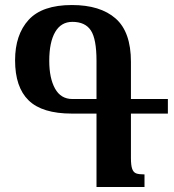

<svg xmlns="http://www.w3.org/2000/svg" viewBox="-20 -744 692 764"><path d="M501 -292V-115Q501 -86 506 -72Q511 -58 522 -54Q533 -50 555 -50V0H364V-292H266Q148 -292 94 -344.5Q40 -397 40 -504Q40 -606 94 -665Q148 -724 266 -724Q379 -724 440 -670.5Q501 -617 501 -498V-350H648V-292ZM364 -502Q364 -589 341.5 -623Q319 -657 268 -657Q223 -657 199.5 -616.5Q176 -576 176 -502Q176 -433 199 -391.5Q222 -350 268 -350H364Z"/></svg>

Font: Noto Serif Armenian SmBold Cond
Style: Regular
Weight: 600
Width: 3
Designer: Monotype Design team
Foundry: Monotype Imaging Inc.
Version: Version 1.000